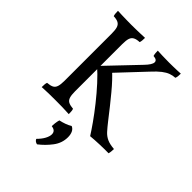

<svg xmlns="http://www.w3.org/2000/svg" viewBox="-268 -807 1214 1214"><g transform="rotate(45 339.0 -199.5)"><path d="M492 6Q474 -23 442 -68.5Q410 -114 369.5 -165Q329 -216 287 -262Q245 -308 209 -339L413 -553Q450 -591 450.5 -612.5Q451 -634 417 -636Q414 -646 413 -657Q412 -668 412 -679Q429 -678 457 -677Q485 -676 515 -676Q535 -676 553.5 -676.5Q572 -677 588.5 -677.5Q605 -678 618 -679Q618 -669 617 -657Q616 -645 612 -636Q590 -635 569.5 -627.5Q549 -620 525.5 -602Q502 -584 470 -549L295 -363V-387Q337 -350 390.5 -285.5Q444 -221 505 -142Q530 -110 549 -89Q568 -68 592.5 -57Q617 -46 656 -43Q656 -35 655 -23Q654 -11 651 0Q632 0 612 0Q592 0 571 1Q550 2 530 3Q510 4 492 6ZM56 3Q56 -11 57 -21.5Q58 -32 61 -40Q88 -42 103 -49.5Q118 -57 124 -75.5Q130 -94 130 -127V-549Q130 -583 124 -601Q118 -619 103 -627Q88 -635 61 -636Q58 -644 57 -655Q56 -666 56 -679Q75 -678 94.5 -677.5Q114 -677 135 -676.5Q156 -676 177 -676Q199 -676 219 -676.5Q239 -677 258.5 -677.5Q278 -678 298 -679Q298 -666 297 -655Q296 -644 293 -636Q267 -635 251.5 -627Q236 -619 230 -601Q224 -583 224 -549V-127Q224 -94 230 -75.5Q236 -57 251.5 -49.5Q267 -42 293 -40Q296 -32 297 -21.5Q298 -11 298 3Q268 1 237 0.5Q206 0 177 0Q148 0 115 0.5Q82 1 56 3ZM364 43Q381 50 389.5 67.5Q398 85 398 110Q398 162 365.5 205Q333 248 291 280Q271 276 263 259Q288 234 300.5 210.5Q313 187 313 169Q313 137 276 133Q275 125 277.5 105Q280 85 284 73Q307 68 327.5 60.5Q348 53 364 43Z"/></g></svg>

Font: Vollkorn
Style: Regular
Weight: 400
Designer: Friedrich Althausen
Foundry: Friedrich Althausen
Version: Version 5.001